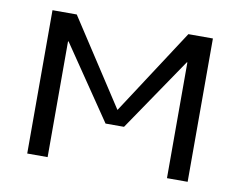

<svg xmlns="http://www.w3.org/2000/svg" viewBox="-63 -603 858 686"><g transform="rotate(10 366.0 -260.0)"><path d="M580 -420 399 -154H332L151 -420H149V0H75V-520H163L365 -210H366L568 -520H657V0H582V-420Z"/></g></svg>

Font: Mplus 1p
Style: Regular
Weight: 400
Version: Version 1.061